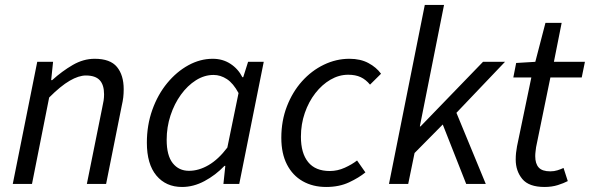

<svg xmlns="http://www.w3.org/2000/svg" viewBox="-20 -732 2348 764"><path d="M30.8 0 128.2 -486.1H191.2L183.6 -413.2H187.6Q227.1 -448.9 269.5 -473.5Q311.9 -498.1 356.7 -498.1Q418.7 -498.1 445.4 -465.6Q472.2 -433.1 472.2 -376.9Q472.2 -359.7 470.5 -344.8Q468.8 -329.9 464.2 -310L402.2 0H325.6L386.1 -300.1Q390.4 -319.8 392.3 -331.9Q394.1 -344 394.1 -356.8Q394.1 -394.2 376.8 -412.9Q359.5 -431.6 321.8 -431.6Q293.2 -431.6 257.4 -410.8Q221.6 -390.1 175.6 -344L107.3 0Z M704.4 12Q640.3 12 602.3 -33.5Q564.4 -78.9 564.4 -164.4Q564.4 -234.2 586.1 -294.9Q607.7 -355.6 645.2 -401.2Q682.7 -446.7 729.6 -472.4Q776.5 -498.1 826.6 -498.1Q866.2 -498.1 896.9 -478.1Q927.7 -458.1 944.5 -424.7H947.8L967.2 -486.1H1029.5L932 0H869L876.6 -72.1H873.3Q837.8 -35 793.8 -11.5Q749.9 12 704.4 12ZM732.1 -52.3Q771.1 -52.3 810.1 -75.1Q849.2 -97.9 884.6 -144.8L929.2 -361.7Q908.2 -400.7 882.9 -417.2Q857.6 -433.8 829.7 -433.8Q793.2 -433.8 759.6 -412.6Q726 -391.3 699.9 -355.2Q673.8 -319.2 658.5 -272.8Q643.2 -226.4 643.2 -175.6Q643.2 -113.2 667.4 -82.7Q691.5 -52.3 732.1 -52.3Z M1277.9 12Q1225 12 1184.6 -10.9Q1144.2 -33.8 1121.8 -77.5Q1099.4 -121.2 1099.4 -183.4Q1099.4 -251.4 1121.6 -308.7Q1143.7 -366 1181.7 -408.5Q1219.7 -450.9 1268.7 -474.5Q1317.7 -498.1 1370.3 -498.1Q1414.5 -498.1 1446 -481.1Q1477.6 -464.2 1496.2 -438.6L1452.4 -395.2Q1435.6 -415.5 1415.2 -425Q1394.7 -434.6 1365.4 -434.6Q1328.9 -434.6 1295.1 -415Q1261.4 -395.4 1234.9 -361.4Q1208.4 -327.4 1192.9 -282.6Q1177.4 -237.9 1177.4 -187.9Q1177.4 -122.4 1206.2 -87Q1234.9 -51.5 1292.4 -51.5Q1323 -51.5 1351.9 -64.6Q1380.9 -77.8 1400.8 -93.4L1434 -46Q1408.5 -25 1369.1 -6.5Q1329.7 12 1277.9 12Z M1527.8 0 1670.3 -712.4H1746.9L1650.6 -229H1653.4L1902.1 -486.1H1989.6L1796.2 -283.1L1913 0H1835.1L1741.8 -236.6L1629.6 -123.1L1604.3 0Z M2146.9 12Q2084.5 12 2058.3 -19.8Q2032.1 -51.6 2032.1 -97.2Q2032.1 -111 2033.4 -123.5Q2034.7 -135.9 2037.3 -149.8L2094.3 -423.8H2022.6L2033.9 -481.4L2110.1 -486L2150.4 -640.9H2214.9L2184.1 -486H2307.5L2294.8 -423.8H2170.1L2113.2 -146.5Q2112.2 -137.5 2111 -128.8Q2109.8 -120.1 2109.8 -110.4Q2109.8 -80.7 2123.7 -65.4Q2137.5 -50.2 2169.8 -50.2Q2185 -50.2 2198.3 -54.4Q2211.7 -58.6 2222.4 -63.7L2239.3 -11.4Q2223.3 -3 2199.6 4.5Q2175.9 12 2146.9 12Z"/></svg>

Font: Source Sans Variable
Style: Italic
Weight: 200
Italic angle: -11°
Designer: Paul D. Hunt
Foundry: Adobe Systems Incorporated
Version: Version 3.006;hotconv 1.0.111;makeotfexe 2.5.65597